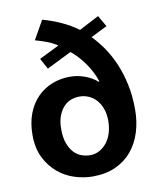

<svg xmlns="http://www.w3.org/2000/svg" viewBox="-84 -802 727 879"><g transform="rotate(-10 279.5 -362.5)"><path d="M252 -457Q287 -457 321 -444.5Q355 -432 378 -411L381 -413Q374 -435 362.5 -457.5Q351 -480 336.5 -500.5Q322 -521 305.5 -538.5Q289 -556 274 -568L159 -511L132 -561L225 -607Q202 -622 177 -631.5Q152 -641 123 -649L172 -736Q214 -725 257 -705.5Q300 -686 335 -660L427 -708L457 -656L381 -618Q408 -591 433 -555Q458 -519 477.5 -473.5Q497 -428 508.5 -374Q520 -320 520 -258Q520 -201 504.5 -152Q489 -103 458.5 -66.5Q428 -30 382.5 -9.5Q337 11 277 11Q235 11 192.5 -2.5Q150 -16 115.5 -45Q81 -74 59 -118Q37 -162 37 -224Q37 -279 53.5 -322.5Q70 -366 99.5 -396Q129 -426 168 -441.5Q207 -457 252 -457ZM279 -360Q260 -360 241 -353.5Q222 -347 206.5 -331Q191 -315 181 -289.5Q171 -264 171 -227Q171 -188 181 -161Q191 -134 206.5 -117.5Q222 -101 242 -94Q262 -87 282 -87Q305 -87 325 -98Q345 -109 359.5 -127.5Q374 -146 382 -172Q390 -198 390 -228Q390 -260 381 -284.5Q372 -309 356.5 -326Q341 -343 321 -351.5Q301 -360 279 -360Z"/></g></svg>

Font: Mukta
Style: Bold
Weight: 700
Designer: Girish Dalvi and Yashodeep Gholap
Foundry: Ek Type
Version: Version 2.538;PS 1.002;hotconv 16.6.51;makeotf.lib2.5.65220;